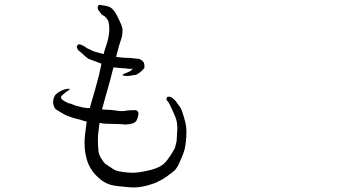

<svg xmlns="http://www.w3.org/2000/svg" viewBox="-20 -745 1540 817"><path d="M272.5 -305.7Q287.1 -302.7 293 -298.8Q307.6 -293 311.5 -293Q314.5 -292 335.9 -287.1Q354.5 -284.2 361.3 -285.2H362.3L363.3 -287.1L365.2 -296.9Q366.2 -299.8 383.8 -360.4Q400.4 -420.9 401.4 -425.8Q402.3 -432.6 406.2 -448.2Q410.2 -463.9 411.1 -471.7L412.1 -473.6L410.2 -474.6L355.5 -495.1Q353.5 -497.1 339.8 -507.8Q329.1 -518.6 322.3 -523.4V-524.4Q315.4 -528.3 311.5 -533.2V-534.2Q308.6 -538.1 306.6 -543Q306.6 -546.9 308.6 -550.8Q311.5 -555.7 315.4 -556.6Q321.3 -556.6 329.1 -552.7Q338.9 -548.8 344.7 -543.9Q350.6 -539.1 354.5 -538.1L378.9 -526.4Q406.2 -519.5 418 -515.6H420.9L421.9 -517.6Q423.8 -527.3 425.8 -532.2Q449.2 -595.7 444.3 -636.7Q441.4 -652.3 441.4 -653.3Q438.5 -661.1 435.5 -664.1Q434.6 -666 431.6 -668.9Q428.7 -671.9 427.7 -673.8Q425.8 -675.8 413.1 -682.6Q411.1 -684.6 399.4 -701.2Q393.6 -710 396.5 -717.8V-718.8Q398.4 -722.7 403.3 -724.6Q406.2 -723.6 421.9 -721.7Q433.6 -719.7 438.5 -717.8Q443.4 -717.8 452.1 -711.9Q457 -709 464.8 -699.2L465.8 -698.2Q468.8 -695.3 476.6 -680.7Q479.5 -674.8 488.3 -657.2Q492.2 -649.4 496.1 -639.6Q501 -626 501 -624Q502 -599.6 497.1 -583L487.3 -552.7Q482.4 -535.2 474.6 -505.9L473.6 -503.9L476.6 -502.9Q478.5 -502.9 480.5 -502L481.4 -501L482.4 -502Q485.4 -502 498 -500Q502 -500 514.6 -499Q539.1 -499 544.9 -497.1Q558.6 -496.1 565.4 -495.1Q571.3 -495.1 576.2 -492.2Q579.1 -491.2 585.9 -486.3H585H585.9Q589.8 -481.4 590.8 -480.5Q592.8 -477.5 593.8 -472.7Q593.8 -473.6 593.8 -473.1Q593.8 -472.7 593.8 -472.7Q594.7 -464.8 594.7 -460.9Q594.7 -457 593.8 -455.1Q584 -443.4 575.2 -436.5Q561.5 -427.7 559.6 -426.8L527.3 -421.9H523.4Q522.5 -421.9 521 -421.9Q519.5 -421.9 519.5 -421.9H515.6Q513.7 -421.9 510.3 -422.4Q506.8 -422.9 504.9 -423.8Q502.9 -423.8 501 -425.8Q501 -426.8 501 -426.8Q503.9 -428.7 507.8 -430.7Q512.7 -433.6 519.5 -435.5L532.2 -441.4H533.2L540 -447.3L544.9 -452.1H538.1Q532.2 -452.1 530.3 -452.1H529.3H528.3Q519.5 -453.1 513.7 -454.1Q491.2 -455.1 467.8 -458Q465.8 -458 464.8 -458H462.9L461.9 -456.1Q461.9 -456.1 461.9 -455.1Q445.3 -387.7 428.7 -333Q419.9 -302.7 415 -282.2L414.1 -279.3H417Q436.5 -277.3 452.1 -277.3L482.4 -273.4Q502 -270.5 518.6 -274.4Q533.2 -276.4 540 -276.4Q545.9 -275.4 554.7 -276.4Q561.5 -276.4 564.5 -272.5Q569.3 -266.6 569.3 -262.7Q568.4 -251 565.4 -243.2Q561.5 -230.5 556.6 -226.6Q552.7 -223.6 546.9 -220.7Q541 -218.8 532.2 -216.8Q524.4 -216.8 515.6 -214.8L495.1 -216.8L422.9 -218.8Q414.1 -219.7 406.2 -221.7H403.3V-219.7L399.4 -190.4Q396.5 -172.9 396.5 -146.5Q397.5 -112.3 399.4 -97.7Q401.4 -87.9 409.2 -73.2Q417 -60.5 426.8 -48.8Q428.7 -46.9 444.3 -37.1Q465.8 -22.5 470.7 -20.5Q494.1 -11.7 542 -9.8Q568.4 -9.8 607.4 -18.6Q649.4 -27.3 670.9 -43Q682.6 -51.8 691.4 -63.5Q698.2 -72.3 707 -85.9Q720.7 -107.4 724.6 -116.2Q727.5 -126 731.4 -143.6Q732.4 -155.3 733.4 -175.8Q735.4 -202.1 734.4 -208Q732.4 -230.5 730.5 -233.4Q729.5 -241.2 718.8 -264.6Q710.9 -283.2 703.1 -298.8Q694.3 -315.4 690.4 -317.4Q687.5 -318.4 688.5 -326.2H689.5Q689.5 -332 693.4 -333Q700.2 -335 707 -332Q715.8 -328.1 725.6 -317.4Q732.4 -308.6 742.2 -294.9Q752.9 -280.3 756.8 -264.6Q770.5 -224.6 772.5 -201.2Q775.4 -165 767.6 -119.1Q764.6 -99.6 746.1 -58.6Q735.4 -33.2 724.6 -21.5Q715.8 -12.7 688.5 6.8Q673.8 17.6 653.3 27.3Q639.6 35.2 614.3 42Q582 51.8 550.8 52.7Q535.2 52.7 489.3 47.9Q461.9 44.9 449.2 41Q436.5 37.1 422.9 29.3Q408.2 20.5 396.5 8.8Q383.8 -2.9 375 -14.6Q362.3 -32.2 355.5 -48.8Q347.7 -67.4 342.8 -95.7Q339.8 -112.3 339.8 -138.7Q339.8 -154.3 342.8 -180.2Q345.7 -206.1 348.6 -225.6L349.6 -227.5L346.7 -228.5Q345.7 -228.5 345.7 -228.5Q345.7 -228.5 344.7 -228.5H345.7Q335.9 -230.5 322.3 -235.4Q309.6 -239.3 295.9 -242.2Q294.9 -242.2 294.9 -242.2H295.9Q295.9 -242.2 295.4 -242.2Q294.9 -242.2 294.9 -242.2Q282.2 -246.1 269.5 -251Q259.8 -253.9 244.1 -263.7L221.7 -277.3Q213.9 -281.2 210 -292Q205.1 -303.7 206.1 -315.4Q208 -330.1 215.8 -341.8Q219.7 -346.7 237.3 -357.4Q247.1 -362.3 256.8 -365.2Q268.6 -368.2 275.4 -367.2Q277.3 -366.2 277.3 -365.7Q277.3 -365.2 277.3 -365.2L268.6 -358.4Q257.8 -351.6 254.9 -348.6Q241.2 -336.9 240.2 -334Q237.3 -327.1 247.1 -319.3Q254.9 -313.5 271.5 -305.7ZM593.8 -473.6Q593.8 -473.6 593.8 -473.6Z"/></svg>

Font: ToneOZ-YinPZ-Tsuipita-TC
Style: Regular
Weight: 400
Designer: ÂÆ£ÂøóÂáåJeffrey Xuan(jeffreyx@gmail.com, ToneOZ.com) ÈòøÂù§(cjkFonts)
Foundry: ToneOZ
Version: Version 0.24071